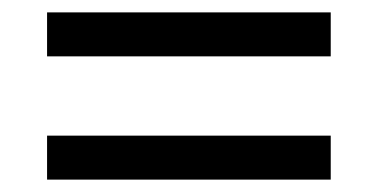

<svg xmlns="http://www.w3.org/2000/svg" viewBox="-20 -507 612 310"><path d="M56 -416V-487H514V-416ZM56 -217V-288H514V-217Z"/></svg>

Font: lguzrati25
Style: Book
Weight: 400
Designer: Jelle Bosma - Monotype Design Team, Universal Thirst
Foundry: Monotype Imaging Inc.
Version: Version 2.106